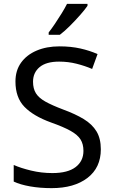

<svg xmlns="http://www.w3.org/2000/svg" viewBox="-20 -964 589 994"><path d="M502 -191Q502 -96 433 -43Q364 10 247 10Q187 10 136 1Q85 -8 51 -24V-110Q87 -94 140.5 -81Q194 -68 251 -68Q331 -68 371.5 -99Q412 -130 412 -183Q412 -218 397 -242Q382 -266 345.5 -286.5Q309 -307 244 -330Q153 -363 106.5 -411Q60 -459 60 -542Q60 -599 89 -639.5Q118 -680 169.5 -702Q221 -724 288 -724Q347 -724 396 -713Q445 -702 485 -684L457 -607Q420 -623 376.5 -634Q333 -645 286 -645Q219 -645 185 -616.5Q151 -588 151 -541Q151 -505 166 -481Q181 -457 215 -438Q249 -419 307 -397Q370 -374 413.5 -347.5Q457 -321 479.5 -284Q502 -247 502 -191ZM433 -934Q421 -916 396 -887.5Q371 -859 342.5 -830.5Q314 -802 290 -784H232V-796Q247 -815 264.5 -841Q282 -867 299 -894.5Q316 -922 327 -944H433Z"/></svg>

Font: Go Noto Current
Style: Regular
Weight: 400
Designer: Monotype Design Team
Foundry: Monotype Imaging Inc.
Version: Version 2.007; ttfautohint (v1.8) -l 8 -r 50 -G 200 -x 14 -D